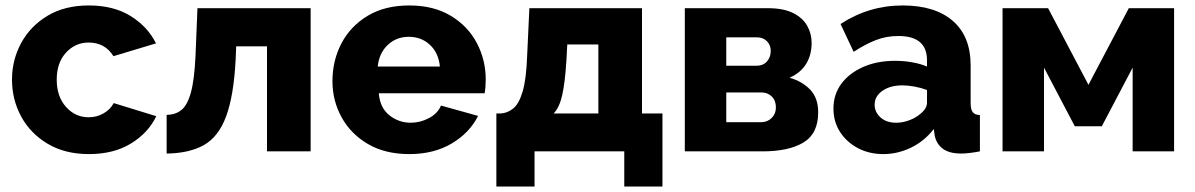

<svg xmlns="http://www.w3.org/2000/svg" viewBox="-20 -555 4381 704"><path d="M306 10Q218 10 154.5 -28Q91 -66 57.5 -128Q24 -190 24 -263Q24 -335 57.5 -397Q91 -459 154 -497Q217 -535 306 -535Q396 -535 458.5 -496.5Q521 -458 552 -396L396 -349Q365 -399 305 -399Q256 -399 222 -362Q188 -325 188 -263Q188 -201 222 -163Q256 -125 305 -125Q335 -125 360 -139.5Q385 -154 397 -177L553 -129Q524 -68 460.5 -29Q397 10 306 10Z M591 8V-134Q623 -134 645 -151.5Q667 -169 680 -216Q693 -263 697 -353L704 -525H1119V0H959V-385H846L844 -336Q837 -203 809 -128Q781 -53 727.5 -23Q674 7 591 8Z M1481 10Q1392 10 1329 -27Q1266 -64 1232.5 -125Q1199 -186 1199 -257Q1199 -333 1232 -396Q1265 -459 1328 -497Q1391 -535 1481 -535Q1570 -535 1633 -497Q1696 -459 1728.5 -397Q1761 -335 1761 -264Q1761 -235 1757 -213H1369Q1373 -160 1407.5 -132.5Q1442 -105 1486 -105Q1521 -105 1553 -122Q1585 -139 1597 -168L1733 -130Q1702 -68 1636.5 -29Q1571 10 1481 10ZM1365 -311H1593Q1588 -361 1556.5 -390.5Q1525 -420 1479 -420Q1433 -420 1401.5 -390Q1370 -360 1365 -311Z M1800 129V-139H1816Q1840 -140 1861.5 -157Q1883 -174 1896.5 -220Q1910 -266 1913 -353L1921 -525H2334V-139H2409V129H2269V0H1940V129ZM2010 -139H2174V-392H2060L2057 -336Q2052 -253 2041.5 -206.5Q2031 -160 2010 -139Z M2491 0V-525H2795Q2853 -525 2888.5 -507Q2924 -489 2940 -460Q2956 -431 2956 -398Q2956 -354 2936 -321Q2916 -288 2875 -270Q2921 -257 2950.5 -226.5Q2980 -196 2980 -143Q2980 -65 2926 -32.5Q2872 0 2776 0ZM2643 -314H2755Q2778 -314 2792 -329.5Q2806 -345 2806 -368Q2806 -390 2792 -404Q2778 -418 2756 -418H2643ZM2643 -107H2771Q2794 -107 2809.5 -122.5Q2825 -138 2825 -161Q2825 -186 2810 -201Q2795 -216 2772 -216H2643Z M3036 -157Q3036 -209 3065 -248Q3094 -287 3145 -309.5Q3196 -332 3262 -332Q3294 -332 3325 -326.5Q3356 -321 3379 -311V-334Q3379 -423 3274 -423Q3230 -423 3191.5 -408Q3153 -393 3110 -365L3062 -467Q3166 -535 3290 -535Q3408 -535 3473.5 -478.5Q3539 -422 3539 -315V-178Q3539 -154 3546.5 -144Q3554 -134 3573 -133V0Q3552 4 3535 6Q3518 8 3505 8Q3460 8 3436.5 -10Q3413 -28 3407 -59L3404 -82Q3369 -37 3320 -13.5Q3271 10 3219 10Q3167 10 3125.5 -12Q3084 -34 3060 -71.5Q3036 -109 3036 -157ZM3354 -137Q3379 -157 3379 -178V-225Q3358 -233 3333.5 -237.5Q3309 -242 3289 -242Q3244 -242 3215.5 -222Q3187 -202 3187 -171Q3187 -144 3208.5 -124.5Q3230 -105 3266 -105Q3290 -105 3314 -114Q3338 -123 3354 -137Z M3656 0V-525H3823L3971 -244L4119 -525H4285V0H4133V-307L4020 -92H3921L3808 -307V0Z"/></svg>

Font: Raleway ExtraBold
Style: Regular
Weight: 800
Designer: Matt McInerney, Pablo Impallari, Rodrigo Fuenzalida
Foundry: Matt McInerney, Pablo Impallari, Rodrigo Fuenzalida
Version: Version 4.026